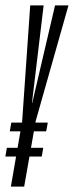

<svg xmlns="http://www.w3.org/2000/svg" viewBox="-37 -695 275 715"><path d="M-0.5 -206H135L141 -238.5H5ZM-17 -112H118.5L124 -144.5H-11.5ZM3.5 0H53L96 -244.5L218 -675H168L83 -311.5H82L125.5 -675H75.5L45.5 -243Z"/></svg>

Font: Anybody UltraCondensed Light
Style: Italic
Weight: 300
Width: 1
Italic angle: -10°
Version: Version 1.113;gftools[0.9.25]